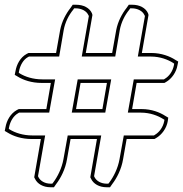

<svg xmlns="http://www.w3.org/2000/svg" viewBox="-148 -672 770 808"><path d="M-128 -121 -116 -114C-92 -99 -57 -87 -15 -87H24L-4 74L-1 80C9 102 34 116 64 116H79L88 103C108 77 127 40 134 -2L149 -87H260L232 74L235 80C245 102 270 116 300 116H315L324 103C344 77 363 40 370 -2L385 -87H502L509 -91C533 -105 553 -132 558 -162L560 -177L548 -184C525 -199 490 -213 448 -213H408L427 -323H544L551 -327C575 -341 594 -368 599 -398L602 -413L590 -420C567 -435 531 -449 489 -449H449L477 -609L475 -616C465 -639 439 -652 409 -652H394L385 -639C366 -615 348 -582 341 -545L324 -449H213L241 -609L239 -616C229 -639 203 -652 173 -652H158L149 -639C130 -615 112 -582 105 -545L88 -449H-28L-36 -445C-63 -430 -78 -401 -83 -372L-86 -357L-74 -350C-50 -335 -15 -323 27 -323H66L47 -213H-69L-77 -209C-104 -194 -120 -165 -125 -136ZM-111 -130 -110 -136C-105 -162 -91 -185 -71 -196L-68 -198H59L84 -338H30C-9 -338 -42 -349 -65 -363L-69 -366L-68 -372C-63 -398 -50 -421 -30 -432L-26 -434H101L120 -545C126 -579 142 -609 160 -631L164 -637H170C196 -637 217 -625 224 -608L226 -605L196 -434H337L356 -545C362 -579 378 -609 396 -631L400 -637H406C432 -637 453 -625 460 -608L462 -605L432 -434H487C526 -434 559 -421 581 -407L585 -404L584 -398C579 -372 564 -351 545 -340L542 -338H415L390 -198H445C484 -198 517 -185 539 -171L544 -168L543 -162C538 -136 522 -115 503 -104L500 -102H373L355 -2C348 37 330 72 312 96L308 101H302C276 101 257 89 249 72L248 69L278 -102H137L119 -2C112 37 94 72 76 96L72 101H66C40 101 21 89 13 72L12 69L42 -102H-12C-51 -102 -84 -113 -107 -127ZM154 -198H295L320 -338H179ZM172 -213 191 -323H302L283 -213Z"/></svg>

Font: Snowfall
Style: BlkOlObl
Weight: 900
Designer: Jasper
Foundry: Cannot Into Space Fonts
Version: Version 0.9